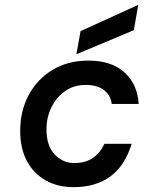

<svg xmlns="http://www.w3.org/2000/svg" viewBox="-20 -757 640 789"><path d="M282 12Q216 12 166.5 -16.5Q117 -45 90 -96.5Q63 -148 63 -218Q63 -302 98.5 -367.5Q134 -433 197 -470.5Q260 -508 343 -508Q438 -508 491.5 -459.5Q545 -411 550 -330H439Q435 -366 407 -387Q379 -408 332 -408Q284 -408 248 -383Q212 -358 191.5 -316.5Q171 -275 171 -225Q171 -158 204.5 -122.5Q238 -87 285 -87Q332 -87 362.5 -108.5Q393 -130 409 -166H521Q467 12 282 12ZM294 -534 311 -629 548 -737 530 -633Z"/></svg>

Font: DM Mono Medium
Style: Italic
Weight: 500
Italic angle: -10°
Designer: Colophon Foundry
Foundry: Colophon Foundry
Version: Version 1.000; ttfautohint (v1.8.2.53-6de2)